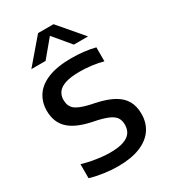

<svg xmlns="http://www.w3.org/2000/svg" viewBox="-197 -897 882 1000"><g transform="rotate(-30 244.0 -397.0)"><path d="M213.5 7.5Q171.5 7.5 128 1.2Q84.5 -5 47.5 -16V-100.5Q75.5 -92 104.5 -86.5Q133.5 -81 161.2 -78Q189 -75 213.5 -75Q262.5 -75 293 -85.5Q323.5 -96 337.2 -115.5Q351 -135 351 -163Q351 -186.5 341.5 -203Q332 -219.5 308.2 -231.5Q284.5 -243.5 242 -253.5L206.5 -261Q116.5 -280.5 75.5 -321Q34.5 -361.5 34.5 -428.5Q34.5 -480 60.8 -519.2Q87 -558.5 142 -580.5Q197 -602.5 282.5 -602.5Q319.5 -602.5 356.5 -598.2Q393.5 -594 423.5 -586V-502Q390 -511 355 -515.5Q320 -520 284.5 -520Q230.5 -520 198.5 -509.5Q166.5 -499 152.2 -479.8Q138 -460.5 138 -434Q138 -398.5 159.5 -378.8Q181 -359 242 -344.5L277.5 -337Q340 -323.5 378.8 -301.5Q417.5 -279.5 435.8 -247Q454 -214.5 454 -169Q454 -115.5 427 -76Q400 -36.5 346.5 -14.5Q293 7.5 213.5 7.5ZM73.5 -657 197.5 -802H290.5L414.5 -657H329L234 -771H254L159 -657Z"/></g></svg>

Font: Encode Sans SC Medium
Style: Regular
Weight: 500
Version: Version 3.002